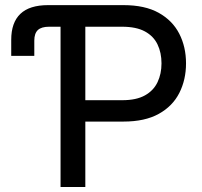

<svg xmlns="http://www.w3.org/2000/svg" viewBox="-20 -748 807 768"><path d="M24.9 -524.4V-588.9Q24.9 -657.7 61.5 -692.6Q98.1 -727.5 172.4 -727.5H222.2V-641.1H176.3Q145.5 -641.1 131.3 -627.7Q117.2 -614.3 117.2 -585.4V-524.4ZM222.2 0V-727.5H473.6Q559.6 -727.5 614.7 -696.8Q669.9 -666 697 -613.3Q724.1 -560.5 724.1 -494.6Q724.1 -429.2 697.3 -376.2Q670.4 -323.2 615 -292.5Q559.6 -261.7 474.1 -261.7H298.3V-347.2H469.2Q525.4 -347.2 559.8 -366.5Q594.2 -385.7 610.1 -419.2Q626 -452.6 626 -494.6Q626 -537.1 610.1 -570.3Q594.2 -603.5 559.6 -622.3Q524.9 -641.1 468.3 -641.1H321.3V0Z"/></svg>

Font: Inter Cardless Tabular
Style: Regular
Weight: 400
Designer: Rasmus Andersson
Foundry: rsms
Version: Version 4.000;git-4fc901f